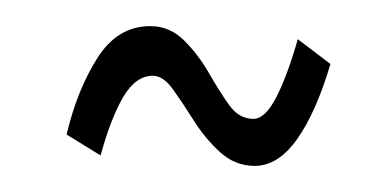

<svg xmlns="http://www.w3.org/2000/svg" viewBox="-20 -393 290 147"><path d="M175 -266Q160 -266 148.5 -276.5Q137 -287 128.5 -300.5Q120 -314 112.5 -324.5Q105 -335 97 -335Q84 -335 74.5 -319Q65 -303 57 -274L31 -290Q39 -324 54.5 -348.5Q70 -373 95 -373Q110 -373 121 -362Q132 -351 140 -337Q148 -323 155.5 -312.5Q163 -302 174 -302Q183 -302 191.5 -318.5Q200 -335 208 -363L233 -344Q222 -307 207.5 -286.5Q193 -266 175 -266Z"/></svg>

Font: Inconsolata UltraCondensed Light
Style: Regular
Weight: 300
Width: 1
Monospace: yes
Designer: Raph Levien, Cyreal, Brenton Simpson
Foundry: Raph Levien, Cyreal, Google
Version: Version 3.001; ttfautohint (v1.8.2.53-6de2)